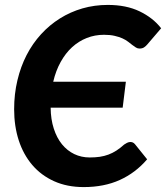

<svg xmlns="http://www.w3.org/2000/svg" viewBox="-20 -753 676 781"><path d="M578.5 -105Q531.5 -50 467.5 -21Q403.5 8 320.5 8Q253 8 200.2 -15.8Q147.5 -39.5 111.2 -82Q75 -124.5 56.2 -182.2Q37.5 -240 37.5 -308.5Q37.5 -370.5 50.8 -426.2Q64 -482 88.2 -529Q112.5 -576 147 -613.8Q181.5 -651.5 223.8 -678Q266 -704.5 315.2 -718.8Q364.5 -733 418.5 -733Q493.5 -733 548 -706.8Q602.5 -680.5 635.5 -638L579 -572Q573.5 -565.5 566.2 -560.5Q559 -555.5 547.5 -555.5Q539.5 -555.5 532.8 -559.8Q526 -564 518.2 -570Q510.5 -576 500.8 -583.5Q491 -591 477.8 -597Q464.5 -603 446.2 -607.2Q428 -611.5 403 -611.5Q366 -611.5 333 -598.5Q300 -585.5 273.2 -561Q246.5 -536.5 226.8 -501Q207 -465.5 196.5 -420.5H492L479 -315H186Q186.5 -267.5 198.8 -229.8Q211 -192 232.2 -166Q253.5 -140 282.2 -126.2Q311 -112.5 345 -112.5Q367.5 -112.5 386 -115.2Q404.5 -118 421.2 -124.2Q438 -130.5 453.5 -140.5Q469 -150.5 485 -165Q490 -168.5 495.8 -171.5Q501.5 -174.5 507.2 -175.2Q513 -176 518.8 -174Q524.5 -172 529 -166.5L578.5 -105Z"/></svg>

Font: Lato Heavy
Style: Italic
Weight: 800
Italic angle: -7°
Designer: Lukasz Dziedzic
Foundry: tyPoland Lukasz Dziedzic
Version: Version 2.007; 2014-02-27